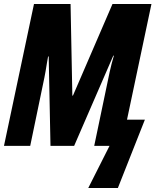

<svg xmlns="http://www.w3.org/2000/svg" viewBox="-23 -734 787 966"><path d="M528 0H451L529 -373Q538 -414 550 -454H547L350 0H231L222 -450H219L213 -416Q206 -371 200 -342L129 0H-3L148 -714H332L341 -253H344L543 -714H739L616 -132H706L570 212H421Z"/></svg>

Font: Noto Sans Display Ex Bold Cond
Style: Italic
Weight: 800
Width: 3
Italic angle: -12°
Designer: Monotype Design team
Foundry: Monotype Imaging Inc.
Version: Version 1.000